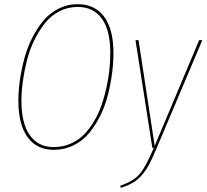

<svg xmlns="http://www.w3.org/2000/svg" viewBox="-20 -711 993 923"><path d="M353.5 -690.9Q436 -690.9 480.7 -630.6Q525.4 -570.3 525.4 -456.1Q525.4 -408.7 518.8 -358.4Q512.2 -308.1 498.8 -254.9Q485.4 -201.7 462.2 -155Q439 -108.4 408.4 -71.3Q377.9 -34.2 334 -12.5Q290 9.3 238.8 9.3Q156.7 9.3 112.5 -51.8Q68.4 -112.8 68.4 -226.1Q68.4 -273.4 75.4 -324Q82.5 -374.5 96.4 -427.2Q110.4 -480 133.8 -526.9Q157.2 -573.7 187.7 -610.6Q218.3 -647.5 261 -669.2Q303.7 -690.9 353.5 -690.9ZM353.5 -677.7Q306.2 -677.7 265.1 -656.5Q224.1 -635.3 195.3 -598.6Q166.5 -562 144.3 -516.4Q122.1 -470.7 109.1 -419.2Q96.2 -367.7 89.6 -319.1Q83 -270.5 83 -225.6Q83 -118.2 123.3 -61Q163.6 -3.9 238.8 -3.9Q281.7 -3.9 319.1 -20.3Q356.4 -36.6 383.5 -64Q410.6 -91.3 432.6 -128.9Q454.6 -166.5 468.8 -207.5Q482.9 -248.5 492.4 -293.2Q502 -337.9 506.1 -378.2Q510.3 -418.5 510.3 -456.5Q510.3 -564.9 469.7 -621.3Q429.2 -677.7 353.5 -677.7ZM952.6 -518.1 732.9 1.5Q712.4 50.3 697.3 78.9Q682.1 107.4 662.1 130.6Q642.1 153.8 618.9 167.2Q595.7 180.7 560.1 192.4L558.6 181.6Q622.1 160.2 652.3 124.3Q682.6 88.4 719.2 0H712.4L631.3 -518.1H646L723.6 -9.8L937.5 -518.1Z"/></svg>

Font: Fira Sans Compressed Hair
Style: Italic
Weight: 100
Width: 3
Italic angle: -8°
Designer: Carrois Corporate & Edenspiekermann AG
Foundry: Carrois Corporate GbR & Edenspiekermann AG
Version: Version 4.203;PS 004.203;hotconv 1.0.88;makeotf.lib2.5.64775